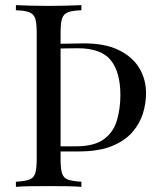

<svg xmlns="http://www.w3.org/2000/svg" viewBox="-20 -728 620 748"><path d="M308 -559Q389 -559 442.5 -533Q496 -507 522.5 -463Q549 -419 549 -364Q549 -326 537 -286.5Q525 -247 495.5 -213Q466 -179 415 -158.5Q364 -138 286 -138H190Q190 -138 190 -148Q190 -158 190 -158H276Q347 -158 384.5 -185.5Q422 -213 435.5 -259Q449 -305 449 -358Q449 -447 411.5 -493.5Q374 -540 283 -540Q262 -540 237.5 -539.5Q213 -539 191.5 -538.5Q170 -538 159 -538L157 -557Q204 -557 247 -558Q290 -559 308 -559ZM297 -708V-688Q263 -687 245.5 -680.5Q228 -674 222 -656.5Q216 -639 216 -602V-106Q216 -70 222 -52Q228 -34 245.5 -28Q263 -22 297 -20V0Q274 -2 239.5 -2.5Q205 -3 170 -3Q131 -3 97 -2.5Q63 -2 42 0V-20Q76 -22 93.5 -28Q111 -34 117 -52Q123 -70 123 -106V-602Q123 -639 117 -656.5Q111 -674 93.5 -680.5Q76 -687 42 -688V-708Q63 -707 97 -706Q131 -705 170 -705Q205 -705 239.5 -706Q274 -707 297 -708Z"/></svg>

Font: Playfair Display
Style: Regular
Weight: 400
Designer: Claus Eggers Sørensen
Foundry: Claus Eggers Sørensen
Version: Version 1.203